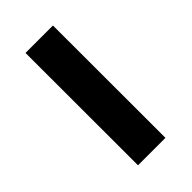

<svg xmlns="http://www.w3.org/2000/svg" viewBox="15 -176 523 523"><g transform="rotate(45 276.5 85.0)"><path d="M491.2 32.2V137.9L58.1 138.2V32.5Z"/></g></svg>

Font: Public Sans Thin
Style: Regular
Weight: 100
Designer: The Public Sans project authors (U.S. Web Design System). Libre Franklin designed by Pablo Impallari and Rodrigo Fuenzal
Version: Version 1.008